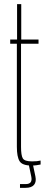

<svg xmlns="http://www.w3.org/2000/svg" viewBox="-20 -790 220 922"><path d="M132 5Q87 5 74 -16Q61 -37 61 -85V-580H29V-600H62V-770H82V-600H165V-580H81V-85Q81 -44 89.5 -29.5Q98 -15 134 -15Q150 -15 157.2 -16Q164.5 -17 175 -19V0Q165.5 2 154.5 3.5Q143.5 5 132 5ZM76 112V94H103Q121 94 127.5 84.8Q134 75.5 130 57L118 0H138L150 57Q155.5 83 143.5 97.5Q131.5 112 103 112Z"/></svg>

Font: Big Shoulders Display Thin Thin
Style: Regular
Weight: 250
Version: Version 2.002